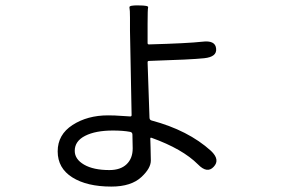

<svg xmlns="http://www.w3.org/2000/svg" viewBox="-20 -628 1040 709"><path d="M391 61Q301 61 247 27Q193 -7 193 -69Q193 -131 248 -166.5Q303 -202 379 -202Q404 -202 429 -200L461 -198Q466 -198 466 -203L460 -515Q460 -539 460 -563Q460 -592 458 -600.5Q456 -609 492 -608Q529 -608 527 -601Q525 -594 525 -540V-469Q525 -464 530 -464Q674 -468 727 -474Q775 -480 778 -449Q782 -418 734 -413Q689 -408 530 -403Q525 -403 525 -398L532 -194Q532 -185 540 -183Q675 -147 759 -71Q794 -38 769 -12Q745 14 711 -21Q654 -78 540 -119Q535 -121 535 -116L536 -83Q537 -59 537 -35Q537 -7 503 25Q465 61 391 61ZM384 0Q425 0 447.5 -21.5Q470 -43 470 -80L469 -131Q469 -139 461 -141Q435 -146 397 -146Q333 -146 294.5 -126.5Q256 -107 256 -71Q256 -40 290.5 -20Q325 0 384 0Z"/></svg>

Font: Resource Han Rounded KR Normal
Style: Regular
Weight: 350
Designer: Cyano Hao (round all glyphs); Ryoko NISHIZUKA 西塚涼子 (kana, bopomofo & ideographs); Paul D. Hunt (Latin, Greek & Cyrillic)
Foundry: Cyano Hao
Version: 0.990